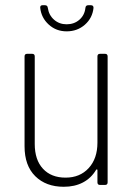

<svg xmlns="http://www.w3.org/2000/svg" viewBox="-20 -708 514 735"><path d="M363 -502H382Q392 -502 392 -492V-10Q392 0 382 0H363Q353 0 353 -10V-56Q353 -59 351.5 -59.5Q350 -60 348 -58Q329 -26 297.5 -9.5Q266 7 224 7Q156 7 115 -33.5Q74 -74 74 -148V-492Q74 -502 84 -502H103Q113 -502 113 -492V-157Q113 -96 144.5 -62Q176 -28 231 -28Q286 -28 319.5 -64.5Q353 -101 353 -162V-492Q353 -502 363 -502ZM134 -678V-680Q134 -688 143 -688H152Q162 -688 163 -678Q167 -650 187 -632.5Q207 -615 235 -615Q264 -615 284 -632.5Q304 -650 307 -678Q308 -688 318 -688H328Q338 -688 338 -678Q334 -639 305 -613.5Q276 -588 235 -588Q195 -588 166.5 -614Q138 -640 134 -678Z"/></svg>

Font: Barlow Semi Condensed ExLight
Style: Regular
Weight: 275
Width: 4
Designer: Jeremy Tribby
Foundry: Tribby Type
Version: Version 1.408